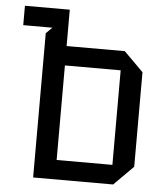

<svg xmlns="http://www.w3.org/2000/svg" viewBox="-51 -745 662 789"><g transform="rotate(5 280.0 -350.0)"><path d="M435 -470H205V-80H435ZM525 -470V-80L445 0H115V-595L140 -620H20V-700H205V-550H445Z"/></g></svg>

Font: Tektur SemiCondensed
Style: Regular
Weight: 400
Width: 4
Designer: Adam Jagosz
Foundry: Adam Jagosz
Version: Version 1.005;gftools[0.9.30]